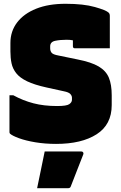

<svg xmlns="http://www.w3.org/2000/svg" viewBox="-20 -740 640 1014"><path d="M326 -720Q421 -720 481 -703Q541 -686 554 -673Q560 -667 560 -656V-485H375Q365 -485 365 -496V-527Q351 -530 332 -530Q298 -530 271.5 -524.5Q245 -519 245 -495V-485Q245 -471 252.5 -461.5Q260 -452 288 -447L390 -426Q462 -412 501 -389Q540 -366 555 -329.5Q570 -293 570 -237V-185Q570 -82 490.5 -31Q411 20 276 20Q218 20 167 11.5Q116 3 80.5 -10Q45 -23 33 -34Q30 -37 30 -42V-237H50Q101 -209 156.5 -194.5Q212 -180 282 -180Q332 -180 346 -190Q360 -200 360 -213V-224Q360 -234 351.5 -243.5Q343 -253 317 -258L226 -278Q162 -292 123.5 -310.5Q85 -329 66 -353Q47 -377 41 -405.5Q35 -434 35 -468V-513Q35 -575 70.5 -621.5Q106 -668 171 -694Q236 -720 326 -720ZM216 60H410Q416 60 419 64.5Q422 69 420 75Q402 122 387.5 158Q373 194 354 244Q353 248 349.5 251Q346 254 339 254H176Q187 200 196 157.5Q205 115 216 60Z"/></svg>

Font: Recursive Sn Lnr St XBk
Style: Regular
Weight: 1000
Version: Version 1.079;hotconv 1.0.112;makeotfexe 2.5.65598; ttfautoh